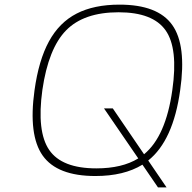

<svg xmlns="http://www.w3.org/2000/svg" viewBox="-20 -740 829 829"><path d="M129 -350Q147 -480 191.5 -561.5Q236 -643 311 -681.5Q386 -720 496 -720Q661 -720 723.5 -632.5Q786 -545 758 -351Q728 -133 620 -47L699 69H662L595 -29Q515 20 392 20Q227 20 164.5 -68Q102 -156 129 -350ZM492 -687Q342 -687 265.5 -609Q189 -531 163 -352Q138 -172 192.5 -92.5Q247 -13 396 -13Q507 -13 577 -56L429 -272H467L602 -74Q696 -151 724 -351Q750 -531 695 -609Q640 -687 492 -687Z"/></svg>

Font: Fivo Sans Thin
Style: Regular
Weight: 250
Foundry: Alexander Slobzheninov
Version: 1.0